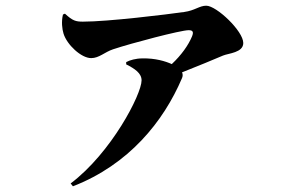

<svg xmlns="http://www.w3.org/2000/svg" viewBox="-20 -592 1040 674"><path d="M201 -541C195 -516 198 -490 203 -474C215 -435 265 -388 300 -388C328 -388 347 -409 377 -419C443 -441 615 -486 642 -486C656 -486 661 -481 654 -464C641 -433 617 -399 583 -367C561 -377 525 -388 480 -387C457 -387 436 -381 423 -374V-366C453 -351 477 -335 477 -310C477 -261 371 -56 228 52L236 62C432 -14 554 -165 619 -318C622 -325 622 -332 619 -338C677 -361 728 -382 763 -397C782 -405 834 -407 834 -441C834 -483 740 -572 704 -572C680 -572 664 -555 627 -550C564 -541 359 -516 271 -516C246 -516 235 -519 208 -544Z"/></svg>

Font: Noto Serif CJK JP Black
Style: Regular
Weight: 900
Designer: Ryoko NISHIZUKA 西塚涼子 (kana & ideographs); Frank Grießhammer (Latin, Greek & Cyrillic); Wenlong ZHANG 张文龙 (bopomofo); San
Foundry: Adobe Systems Incorporated
Version: Version 1.001;PS 1.001;hotconv 16.6.54;makeotf.lib2.5.65590